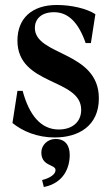

<svg xmlns="http://www.w3.org/2000/svg" viewBox="-20 -536 445 771"><path d="M200 16C296 16 377 -31 377 -141C377 -332 120 -311 120 -424C120 -457 143 -487 197 -487C254 -487 295 -446 324 -363H345L363 -479C328 -502 266 -516 208 -516C108 -516 50 -462 50 -373C50 -191 306 -223 306 -95C306 -46 270 -16 216 -16C144 -16 97 -74 71 -171H50L30 -42C71 -9 129 16 200 16ZM146 76C146 133 203 123 203 147C203 164 181 179 149 187L156 215C237 199 260 136 260 86C260 48 242 22 203 22C171 22 146 47 146 76Z"/></svg>

Font: RL Madena
Style: Regular
Weight: 400
Designer: I Kadek Wantara Putra
Foundry: Roughlines ID
Version: Version 1.000;Glyphs 3.1.2 (3151)